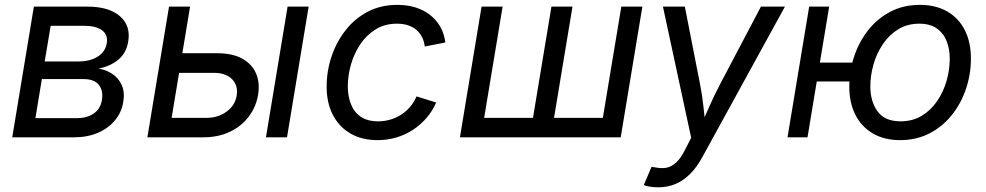

<svg xmlns="http://www.w3.org/2000/svg" viewBox="-20 -570 4095 797"><path d="M30.8 0 120.6 -542.5H342.8Q432.6 -542.5 478 -502.7Q523.4 -462.9 512.2 -397.5Q504.4 -350.1 471.4 -322.5Q438.5 -294.9 388.7 -285.2Q419.4 -280.8 445.6 -263.7Q471.7 -246.6 485.1 -217.3Q498.5 -188 491.7 -147Q484.9 -104 457.5 -70.8Q430.2 -37.6 386.7 -18.8Q343.3 0 287.6 0ZM127 -79.6H300.8Q340.3 -79.6 368.4 -98.4Q396.5 -117.2 402.8 -153.3Q409.7 -193.4 390.4 -217.5Q371.1 -241.7 327.6 -241.7H153.8ZM165.5 -314.9H305.7Q354 -314.9 385.7 -335Q417.5 -355 423.3 -391.1Q428.7 -425.8 403.6 -444.3Q378.4 -462.9 329.6 -462.9H190.4Z M723.6 -349.1H880.4Q944.8 -349.1 985.4 -326.7Q1025.9 -304.2 1042.7 -265.4Q1059.6 -226.6 1051.3 -176.3Q1043 -126.5 1012.9 -86.4Q982.9 -46.4 934.8 -23.2Q886.7 0 823.2 0H591.8L681.6 -542.5H769L692.4 -80.6H835.4Q885.3 -80.6 920.7 -106.7Q956.1 -132.8 962.4 -172.9Q969.2 -214.8 943.4 -241.2Q917.5 -267.6 867.7 -267.6H709.5ZM1084 0 1173.8 -542.5H1261.2L1171.4 0Z M1547.4 11.7Q1481.9 11.7 1434.6 -15.9Q1387.2 -43.5 1361.6 -93.3Q1335.9 -143.1 1335.9 -210.4Q1335.9 -274.9 1356.2 -335.4Q1376.5 -396 1414.6 -444.6Q1452.6 -493.2 1506.8 -521.5Q1561 -549.8 1629.4 -549.8Q1670.4 -549.8 1704.8 -539.1Q1739.3 -528.3 1765.4 -507.8Q1791.5 -487.3 1807.9 -458.5Q1824.2 -429.7 1828.6 -393.6L1743.2 -377Q1740.7 -397.9 1732.2 -415.3Q1723.6 -432.6 1709.2 -445.3Q1694.8 -458 1674.3 -464.8Q1653.8 -471.7 1627.4 -471.7Q1578.1 -471.7 1540 -448.5Q1502 -425.3 1476.1 -387Q1450.2 -348.6 1437 -302.7Q1423.8 -256.8 1423.8 -211.4Q1423.8 -170.4 1436.8 -137.5Q1449.7 -104.5 1477.5 -85.4Q1505.4 -66.4 1549.3 -66.4Q1577.6 -66.4 1602.5 -74.2Q1627.4 -82 1648.2 -95.9Q1668.9 -109.9 1684.3 -128.7Q1699.7 -147.5 1709 -169.9L1790.5 -144.5Q1774.9 -108.4 1749.8 -79.6Q1724.6 -50.8 1692.9 -30.3Q1661.1 -9.8 1624.3 1Q1587.4 11.7 1547.4 11.7Z M1979 -542.5H2066.4L1989.7 -80.6H2192.4L2269 -542.5H2356.4L2279.8 -80.6H2482.4L2559.1 -542.5H2646.5L2556.6 0H1889.2Z M2652.3 198.2 2684.6 122.6 2697.8 124.5Q2723.6 129.9 2745.1 126.5Q2766.6 123 2786.1 105.2Q2805.7 87.4 2824.2 50.8L2849.1 2L2731.9 -542.5H2822.8L2885.7 -221.7Q2895.5 -172.9 2900.4 -124.3Q2905.3 -75.7 2911.6 -29.8H2880.4Q2901.9 -75.7 2922.9 -124.3Q2943.8 -172.9 2969.7 -221.7L3138.7 -542.5H3238.3L2895 83Q2872.1 125 2844.2 152.6Q2816.4 180.2 2783.7 193.8Q2751 207.5 2712.9 207.5Q2692.4 207.5 2676 204.6Q2659.7 201.7 2652.3 198.2Z M3249 0 3338.9 -542.5H3421.9L3332 0ZM3350.6 -231.9 3363.8 -310.1H3561.5L3548.3 -231.9ZM3716.3 11.7Q3650.9 11.7 3603.5 -15.9Q3556.2 -43.5 3530.8 -93.5Q3505.4 -143.6 3505.4 -210.4Q3505.4 -274.9 3525.6 -335.7Q3545.9 -396.5 3584 -444.8Q3622.1 -493.2 3676.3 -521.5Q3730.5 -549.8 3798.3 -549.8Q3864.3 -549.8 3911.9 -522.5Q3959.5 -495.1 3984.9 -445.1Q4010.3 -395 4010.3 -327.1Q4010.3 -261.7 3989.7 -200.9Q3969.2 -140.1 3930.7 -92Q3892.1 -43.9 3837.9 -16.1Q3783.7 11.7 3716.3 11.7ZM3718.3 -66.4Q3768.6 -66.4 3806.6 -89.6Q3844.7 -112.8 3870.6 -151.1Q3896.5 -189.5 3909.4 -235.1Q3922.4 -280.8 3922.4 -325.7Q3922.4 -367.2 3909.2 -400.1Q3896 -433.1 3868.2 -452.4Q3840.3 -471.7 3795.9 -471.7Q3746.6 -471.7 3708.7 -448.5Q3670.9 -425.3 3645 -387Q3619.1 -348.6 3606 -302.7Q3592.8 -256.8 3592.8 -210.9Q3592.8 -149.4 3622.6 -107.9Q3652.3 -66.4 3718.3 -66.4Z"/></svg>

Font: Inter 16pt
Style: Italic
Weight: 400
Italic angle: -9.3988°
Version: Version 4.001;git-66647c0bb